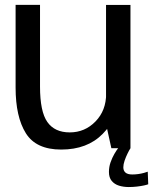

<svg xmlns="http://www.w3.org/2000/svg" viewBox="-20 -613 633 794"><path d="M440.5 0H519.5V-592.5H418.5V-100ZM145.5 -593H44.5V-251Q44.5 -130 86.8 -62.2Q129 5.5 233 5.5Q341 5.5 404.5 -59.2Q468 -124 468 -196.5L419 -226Q419 -156 375 -110.8Q331 -65.5 268.5 -65.5Q206 -65.5 175.8 -108.5Q145.5 -151.5 145.5 -255ZM512.5 160.5Q530 160.5 546.8 158.5Q563.5 156.5 576 153.8Q588.5 151 593 149L591 97Q586 99 575.2 102Q564.5 105 551.8 106.8Q539 108.5 527 108.5Q508 108.5 499 100.8Q490 93 490 79Q490 67 495.2 51.5Q500.5 36 507.5 21.8Q514.5 7.5 519.5 0H468.5Q462 8 453 23.5Q444 39 437.2 58.2Q430.5 77.5 430.5 98Q430.5 121.5 442 135.2Q453.5 149 472.2 154.8Q491 160.5 512.5 160.5Z"/></svg>

Font: Anybody UltraCondensed Thin
Style: Regular
Weight: 400
Version: Version 1.111